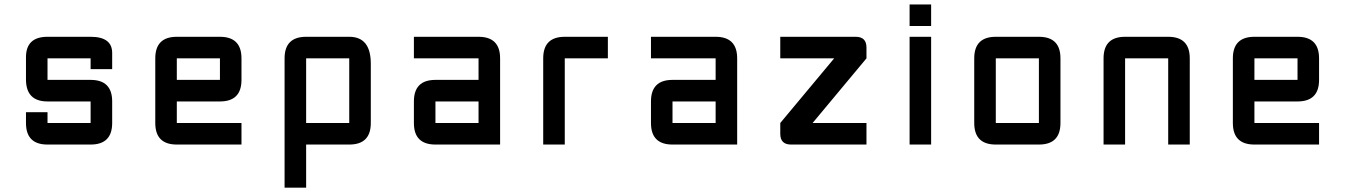

<svg xmlns="http://www.w3.org/2000/svg" viewBox="-20 -655 6095 870"><path d="M97.7 -146.5H195.3V-97.7H390.6V-195.3H195.3Q97.7 -195.3 97.7 -295.4V-395.5Q97.7 -488.3 195.3 -488.3H390.6Q488.3 -488.3 488.3 -415V-341.8H390.6V-390.6H195.3V-293H390.6Q488.3 -293 488.3 -195.3V-97.7Q488.3 0 390.6 0H195.3Q97.7 0 97.7 -97.7Z M781.2 -488.3H976.6Q1074.2 -488.3 1074.2 -390.6V-293Q1074.2 -195.3 976.6 -195.3H781.2V-97.7H1074.2V0H781.2Q683.6 0 683.6 -97.7V-390.6Q683.6 -488.3 781.2 -488.3ZM976.6 -390.6H781.2V-293H976.6Z M1269.5 -390.6Q1269.5 -488.3 1367.2 -488.3H1562.5Q1660.2 -488.3 1660.2 -366.2V-97.7Q1660.2 0 1562.5 0H1367.2V195.3H1269.5ZM1562.5 -390.6H1367.2V-97.7H1562.5Z M2246.1 0H1953.1Q1855.5 0 1855.5 -97.7V-195.3Q1855.5 -293 1953.1 -293H2148.4V-390.6H1855.5V-488.3H2148.4Q2246.1 -488.3 2246.1 -390.6ZM1953.1 -97.7H2148.4V-195.3H1953.1Z M2539.1 -488.3H2734.4V-390.6H2539.1V0H2441.4V-390.6Q2441.4 -488.3 2539.1 -488.3Z M3320.3 0H3027.3Q2929.7 0 2929.7 -97.7V-195.3Q2929.7 -293 3027.3 -293H3222.7V-390.6H2929.7V-488.3H3222.7Q3320.3 -488.3 3320.3 -390.6ZM3027.3 -97.7H3222.7V-195.3H3027.3Z M3515.6 -488.3H3857.4Q3906.2 -488.3 3906.2 -439.5V-390.6L3662.1 -97.7H3906.2V0H3564.5Q3515.6 0 3515.6 -48.8V-97.7L3759.8 -390.6H3515.6Z M4101.6 -488.3H4199.2V0H4101.6ZM4101.6 -537.1V-634.8H4199.2V-537.1Z M4687.5 0H4492.2Q4394.5 0 4394.5 -97.7V-390.6Q4394.5 -488.3 4492.2 -488.3H4687.5Q4785.2 -488.3 4785.2 -390.6V-97.7Q4785.2 0 4687.5 0ZM4687.5 -97.7V-390.6H4492.2V-97.7Z M5273.4 -390.6H5078.1V0H4980.5V-390.6Q4980.5 -488.3 5078.1 -488.3H5273.4Q5371.1 -488.3 5371.1 -390.6V0H5273.4Z M5664.1 -488.3H5859.4Q5957 -488.3 5957 -390.6V-293Q5957 -195.3 5859.4 -195.3H5664.1V-97.7H5957V0H5664.1Q5566.4 0 5566.4 -97.7V-390.6Q5566.4 -488.3 5664.1 -488.3ZM5859.4 -390.6H5664.1V-293H5859.4Z"/></svg>

Font: BabelStone Zanabazar
Style: Regular
Weight: 400
Designer: Andrew West
Foundry: Andrew West
Version: Version 10.002;August 6, 2021